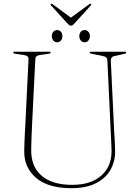

<svg xmlns="http://www.w3.org/2000/svg" viewBox="-20 -971 727 1006"><path d="M560 -286 542.5 -656.5Q542 -665 536.2 -670.2Q530.5 -675.5 514 -678.5L459.5 -689.5Q449.5 -691 449.5 -695Q449.5 -700 458.5 -700H632.5Q641 -700 641 -695Q641 -690 630 -688.5L583.5 -678Q570.5 -676 565.5 -669.8Q560.5 -663.5 560.5 -655.5L578 -286.5Q579.5 -261 581 -236.5Q582.5 -212 583 -186Q585 -128.5 559.8 -83Q534.5 -37.5 483 -11.2Q431.5 15 354.5 15Q231 15 168 -40Q105 -95 107 -180.5Q107 -196.5 108 -221Q109 -245.5 110.2 -270.8Q111.5 -296 112.5 -313.5L129.5 -661Q131 -679 104 -683L59 -689.5Q49 -691 49 -695Q49 -700 58 -700H237Q245.5 -700 245.5 -695Q245.5 -691 235.5 -689.5L190.5 -683Q177 -681 171.2 -676.2Q165.5 -671.5 165 -660L148 -317.5Q146 -278.5 145 -246.8Q144 -215 143.5 -189.5Q141.5 -99 197.5 -50.8Q253.5 -2.5 358.5 -2.5Q457 -2.5 511.8 -51.8Q566.5 -101 564.5 -185Q563.5 -214.5 562.2 -240Q561 -265.5 560 -286ZM279.5 -749.5Q267 -749.5 259.2 -759Q251.5 -768.5 251.5 -781.5Q251.5 -795 259.2 -804.2Q267 -813.5 279.5 -813.5Q292 -813.5 299.5 -804.2Q307 -795 307 -781.5Q307 -768.5 299.5 -759Q292 -749.5 279.5 -749.5ZM423 -749.5Q410.5 -749.5 403 -759Q395.5 -768.5 395.5 -781.5Q395.5 -795 403 -804.2Q410.5 -813.5 423 -813.5Q435.5 -813.5 443.2 -804.2Q451 -795 451 -781.5Q451 -768.5 443.2 -759Q435.5 -749.5 423 -749.5ZM370.5 -848.5Q360 -836.5 352 -836.5Q343.5 -836.5 333 -848.5L248 -942Q242.5 -948 247 -950.5Q250 -953 256.5 -948.5L351.5 -878.5L447 -948.5Q453 -953 456.5 -950.5Q460.5 -948 455.5 -942Z"/></svg>

Font: Fraunces 72pt Thin
Style: Regular
Weight: 100
Version: Version 1.000;[b76b70a41]